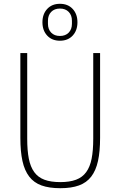

<svg xmlns="http://www.w3.org/2000/svg" viewBox="-20 -977 633 1009"><path d="M123 -698V-248Q123 -186 131.5 -143Q140 -100 160 -72.5Q180 -45 213.5 -32.5Q247 -20 297 -20Q346 -20 379.5 -32.5Q413 -45 433 -72.5Q453 -100 461.5 -143Q470 -186 470 -248V-698H506V-253Q506 -181 495 -131Q484 -81 459.5 -49Q435 -17 395 -2.5Q355 12 297 12Q238 12 198 -2.5Q158 -17 133.5 -49Q109 -81 98 -131Q87 -181 87 -253V-698ZM295 -763Q253 -763 228 -790Q203 -817 203 -860Q203 -903 228 -930Q253 -957 295 -957Q337 -957 362 -930Q387 -903 387 -860Q387 -817 362 -790Q337 -763 295 -763ZM295 -788Q324 -788 341 -805.5Q358 -823 358 -852V-868Q358 -897 341 -914.5Q324 -932 295 -932Q266 -932 249 -914.5Q232 -897 232 -868V-852Q232 -823 249 -805.5Q266 -788 295 -788Z"/></svg>

Font: IBM Plex Sans Condensed ExtraLight
Style: Regular
Weight: 200
Width: 3
Designer: Mike Abbink, Paul van der Laan, Pieter van Rosmalen
Foundry: Bold Monday
Version: Version 1.3